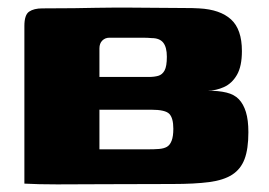

<svg xmlns="http://www.w3.org/2000/svg" viewBox="-20 -482 706 504"><path d="M433 1Q330 1 255.5 1.5Q181 2 130 2Q79 2 44 0V-414Q44 -443 56.5 -451.5Q69 -460 91 -460Q141 -460 174.5 -460.5Q208 -461 232 -461.5Q256 -462 276.5 -462Q297 -462 322 -462Q351 -462 388.5 -461.5Q426 -461 458 -461Q490 -461 503 -460Q558 -457 586.5 -431Q615 -405 615 -348Q615 -308 602 -285.5Q589 -263 568 -253.5Q547 -244 525 -244Q554 -244 574.5 -239Q595 -234 607 -221.5Q619 -209 625.5 -188Q632 -167 632 -135Q632 -91 622 -64.5Q612 -38 589.5 -23.5Q567 -9 529 -4Q491 1 433 1ZM369 -90Q385 -90 397.5 -91Q410 -92 418 -96.5Q426 -101 430.5 -112.5Q435 -124 435 -144Q435 -172 424.5 -183Q414 -194 377 -194H243Q223 -194 218 -216Q213 -238 213 -280H371Q385 -280 395.5 -283Q406 -286 412 -297Q418 -308 418 -333Q418 -358 408.5 -370Q399 -382 378 -382Q368 -383 354.5 -383Q341 -383 327 -383Q312 -383 296.5 -383Q281 -383 267 -383Q256 -383 248.5 -375.5Q241 -368 241 -355V-90Q259 -90 268 -90Q277 -90 286 -90Q295 -90 313 -90Q331 -90 369 -90Z"/></svg>

Font: Genos ExtraBold
Style: Regular
Weight: 800
Designer: Robert E. Leuschke
Foundry: Robert E. Leuschke
Version: Version 1.010